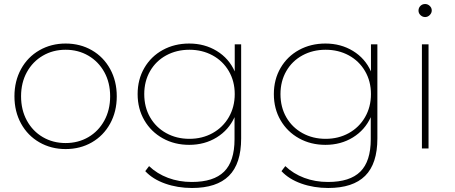

<svg xmlns="http://www.w3.org/2000/svg" viewBox="-20 -740 2267 957"><path d="M52 -260Q52 -336 85 -396Q118 -456 176.5 -489.5Q235 -523 307 -523Q380 -523 438 -489.5Q496 -456 529 -396Q562 -336 562 -260Q562 -184 529 -124Q496 -64 438 -30.5Q380 3 307 3Q235 3 176.5 -30.5Q118 -64 85 -124Q52 -184 52 -260ZM529 -260Q529 -328 500 -380.5Q471 -433 420.5 -462.5Q370 -492 307 -492Q244 -492 193.5 -462.5Q143 -433 114 -380.5Q85 -328 85 -260Q85 -192 114 -139Q143 -86 193.5 -56.5Q244 -27 307 -27Q370 -27 420.5 -56.5Q471 -86 500 -139Q529 -192 529 -260Z M1182 -519V-50Q1182 76 1121 136.5Q1060 197 937 197Q865 197 803 175Q741 153 704 113L723 88Q763 126 817.5 146.5Q872 167 936 167Q1045 167 1097 115.5Q1149 64 1149 -46V-156Q1120 -92 1060 -55Q1000 -18 923 -18Q850 -18 791.5 -50.5Q733 -83 699.5 -140.5Q666 -198 666 -271Q666 -344 699.5 -401.5Q733 -459 791.5 -491Q850 -523 923 -523Q1000 -523 1060.5 -486Q1121 -449 1150 -384V-519ZM1150 -271Q1150 -335 1120.5 -385.5Q1091 -436 1039.5 -464Q988 -492 924 -492Q860 -492 808.5 -464Q757 -436 728 -385.5Q699 -335 699 -271Q699 -206 728 -155.5Q757 -105 808.5 -76.5Q860 -48 924 -48Q988 -48 1039.5 -76.5Q1091 -105 1120.5 -156Q1150 -207 1150 -271Z M1861 -519V-50Q1861 76 1800 136.5Q1739 197 1616 197Q1544 197 1482 175Q1420 153 1383 113L1402 88Q1442 126 1496.5 146.5Q1551 167 1615 167Q1724 167 1776 115.5Q1828 64 1828 -46V-156Q1799 -92 1739 -55Q1679 -18 1602 -18Q1529 -18 1470.5 -50.5Q1412 -83 1378.5 -140.5Q1345 -198 1345 -271Q1345 -344 1378.5 -401.5Q1412 -459 1470.5 -491Q1529 -523 1602 -523Q1679 -523 1739.5 -486Q1800 -449 1829 -384V-519ZM1829 -271Q1829 -335 1799.5 -385.5Q1770 -436 1718.5 -464Q1667 -492 1603 -492Q1539 -492 1487.5 -464Q1436 -436 1407 -385.5Q1378 -335 1378 -271Q1378 -206 1407 -155.5Q1436 -105 1487.5 -76.5Q1539 -48 1603 -48Q1667 -48 1718.5 -76.5Q1770 -105 1799.5 -156Q1829 -207 1829 -271Z M2083 -519H2116V0H2083ZM2066 -687Q2066 -701 2075.5 -710.5Q2085 -720 2099 -720Q2112 -720 2122 -710.5Q2132 -701 2132 -688Q2132 -675 2122 -665Q2112 -655 2099 -655Q2086 -655 2076 -664.5Q2066 -674 2066 -687Z"/></svg>

Font: Montserrat Alternates ExLight
Style: Regular
Weight: 275
Designer: Julieta Ulanovsky
Foundry: Julieta Ulanovsky
Version: Version 7.200